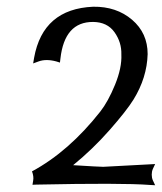

<svg xmlns="http://www.w3.org/2000/svg" viewBox="-20 -547 484 574"><path d="M427.7 5.9Q344.2 -0.5 88.9 4.9L77.1 5.4L79.1 -6.8Q81.5 -19 75.7 -34.7Q186 -94.2 279.8 -213.4Q303.2 -243.2 324 -293.9Q344.7 -344.7 342.8 -384.3Q343.8 -420.4 322.3 -450.7Q300.8 -481 258.3 -481.4Q172.9 -481.9 160.6 -371.6L159.2 -359.9L148.4 -363.3Q117.7 -371.6 95.2 -363.3L79.1 -357.4L82 -374.5Q108.4 -520.5 258.8 -526.9Q328.1 -527.8 374.8 -488Q421.4 -448.2 421.4 -385.3Q419.4 -314.5 378.9 -249Q357.9 -215.3 307.6 -158.2Q257.3 -101.1 198.7 -53.2Q277.3 -48.3 288.6 -48.3Q347.2 -51.3 427.7 -55.7L443.8 -56.6L437 -42Q433.6 -34.2 433.6 -24.9Q433.6 -15.6 437 -7.8L443.8 6.8Z"/></svg>

Font: RaghuMalayalamSans
Style: Regular
Weight: 400
Designer: Prof. R.K.Joshi and Rajith Kumar K. M.
Foundry: Centre for Development of Advanced Computing (C-DAC) Mumbai, (formerly NCST), Swathanthra Malayalam Computing (http://sm
Version: Version 2.2.0+20221109